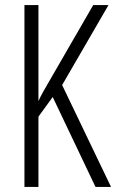

<svg xmlns="http://www.w3.org/2000/svg" viewBox="-20 -734 456 754"><path d="M416 0 224 -400 406 -714H346L186 -437C158 -389 139 -356 131 -337V-714H76V0H131V-276L187 -353L355 0Z"/></svg>

Font: Noto Sans Myanmar UI ExtraCondensed Light
Style: Regular
Weight: 300
Width: 2
Designer: Monotype Design Team
Foundry: Monotype Imaging Inc.
Version: Version 2.103